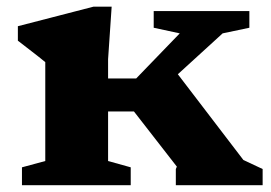

<svg xmlns="http://www.w3.org/2000/svg" viewBox="-20 -544 795 564"><path d="M373.5 -216.5H229.5V-313.5H380L508 -446L431.5 -462.5V-511.5H712.5V-462.5L634 -446L410.5 -242L484 -350L695 -74L751.5 -47.5V0H496.5V-47.5L499.5 -54.5ZM308 -524.5 297.5 -370V-71L364 -52.5V0H44.5V-52.5L113 -71V-361.5Q107 -366.5 93.8 -377Q80.5 -387.5 64.2 -400Q48 -412.5 32.5 -424.5V-467L255 -524.5Z"/></svg>

Font: Newsreader 7pt
Style: Bold
Weight: 700
Designer: Hugues Gentile
Foundry: Production Type
Version: Version 1.003